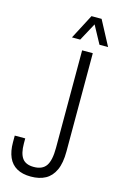

<svg xmlns="http://www.w3.org/2000/svg" viewBox="-133 -924 616 991"><g transform="rotate(15 175.5 -428.5)"><path d="M138 12Q93 12 63 -5Q33 -22 18.5 -55Q4 -88 4 -135V-171H60V-144Q60 -91 78.5 -65.5Q97 -40 140 -40Q186 -40 206 -69Q226 -98 226 -165V-686H283V-161Q283 -99 265.5 -61Q248 -23 216 -5.5Q184 12 138 12ZM158 -737 227 -869H281L351 -737H305L240 -857H267L202 -737Z"/></g></svg>

Font: Archivo ExtraCondensed ExtraLight
Style: Regular
Weight: 250
Width: 2
Designer: Hector Gatti
Foundry: Omnibus-Type
Version: Version 2.001